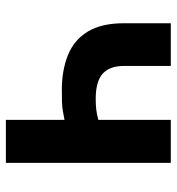

<svg xmlns="http://www.w3.org/2000/svg" viewBox="6 -606 600 652"><g transform="rotate(90 306.0 -280.0)"><path d="M387 0V-199Q371 -196 357 -193.5Q343 -191 326.5 -190.5Q310 -190 285 -190Q218 -190 166.5 -211Q115 -232 87 -278.5Q59 -325 59 -400V-560H204V-400Q204 -352 230.5 -328.5Q257 -305 316 -305Q337 -305 353 -307Q369 -309 387 -314V-560H533V0Z"/></g></svg>

Font: Farlight84_Sys_V01
Style: Bold
Weight: 700
Designer: Monotype Design Team, Nadine Chahine and Nizar Qandah
Foundry: Monotype Imaging Inc.
Version: Version 2.004;October 31, 2024;FontCreator 14.0.0.2814 64-bi